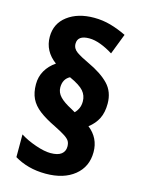

<svg xmlns="http://www.w3.org/2000/svg" viewBox="-117 -830 670 907"><g transform="rotate(15 218.0 -376.5)"><path d="M44 -388Q44 -425 61.5 -455Q79 -485 110 -506Q49 -551 49 -621Q49 -686 99.5 -724Q150 -762 229 -762Q271 -762 310 -751Q349 -740 388 -721L349 -620Q319 -639 288.5 -650.5Q258 -662 232 -662Q175 -662 175 -621Q175 -597 196.5 -582Q218 -567 257 -549Q324 -518 359.5 -481Q395 -444 395 -386Q395 -343 380 -313Q365 -283 335 -260Q390 -217 390 -148Q390 -76 337.5 -33.5Q285 9 197 9Q152 9 113.5 -1.5Q75 -12 44 -31V-142Q77 -121 120.5 -106Q164 -91 194 -91Q230 -91 247 -104.5Q264 -118 264 -141Q264 -157 258 -167.5Q252 -178 234.5 -189.5Q217 -201 183 -218Q133 -242 102.5 -265.5Q72 -289 58 -318Q44 -347 44 -388ZM159 -403Q159 -378 178 -358Q197 -338 236 -318L255 -307Q266 -318 272.5 -332.5Q279 -347 279 -366Q279 -395 260.5 -416.5Q242 -438 191 -461Q159 -444 159 -403Z"/></g></svg>

Font: Noto Sans Gujarati UI Condensed ExtraBold
Style: Regular
Weight: 800
Width: 3
Designer: Jelle Bosma - Monotype Design Team, Universal Thirst
Foundry: Monotype Imaging Inc.
Version: Version 2.106; ttfautohint (v1.8.4.7-5d5b)